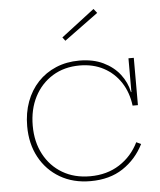

<svg xmlns="http://www.w3.org/2000/svg" viewBox="-54 -807 717 861"><g transform="rotate(-5 304.5 -376.0)"><path d="M319 8Q241 8 182 -26.5Q123 -61 90 -121.8Q57 -182.5 57 -262Q57 -322 75.5 -372Q94 -422 128.2 -458.5Q162.5 -495 210 -515Q257.5 -535 315 -535Q377 -535 422.8 -513Q468.5 -491 496.8 -454.5Q525 -418 534 -374H542L536 -313Q528.5 -373 499 -418Q469.5 -463 422.5 -488Q375.5 -513 315 -513Q245.5 -513 193 -480.8Q140.5 -448.5 111.2 -392Q82 -335.5 82 -262Q82 -189 111.8 -133Q141.5 -77 194.8 -45.5Q248 -14 319 -14Q395 -14 451.5 -50.2Q508 -86.5 538 -148L559 -138Q525.5 -71.5 465.5 -31.8Q405.5 8 319 8ZM536 -313V-526H560V-313ZM399 -760 414 -741 261 -629 249 -645Z"/></g></svg>

Font: Hepta Slab ExtraLight
Style: Regular
Weight: 200
Designer: Michael LaGattuta
Foundry: Michael LaGattuta
Version: Version 1.100